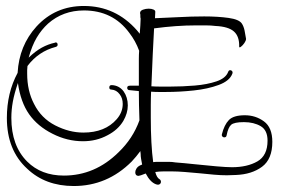

<svg xmlns="http://www.w3.org/2000/svg" viewBox="-20 -594 956 643"><path d="M227 29Q132 29 71 -29Q3 -91 3 -199Q3 -283 39 -350Q44 -441 102 -505Q165 -574 261 -574Q367 -574 439 -492L448 -481L450 -509L451 -532Q450 -534 450 -539V-545L449 -550Q449 -558 458.5 -561.5Q468 -565 478 -565Q487 -565 494 -562Q501 -559 500 -553L499 -533Q532 -534 576.5 -536.5Q621 -539 664 -539Q710 -539 745.5 -534Q781 -529 790 -515Q796 -506 799 -492Q802 -478 804 -464Q804 -458 798.5 -450Q793 -442 787 -437.5Q781 -433 781 -438Q782 -472 763.5 -488.5Q745 -505 702 -507Q686 -509 669.5 -509Q653 -509 637 -509Q603 -509 568.5 -506.5Q534 -504 496 -499Q494 -462 491.5 -411.5Q489 -361 487 -305Q501 -304 517 -304Q533 -304 549 -304Q591 -304 632.5 -307.5Q674 -311 705 -321.5Q736 -332 744 -353Q746 -359 751 -359Q755 -359 757.5 -355.5Q760 -352 758 -347Q749 -323 712.5 -309.5Q676 -296 628.5 -291Q581 -286 537 -286Q524 -286 510.5 -286Q497 -286 486 -287Q485 -265 485 -242.5Q485 -220 485 -199Q485 -156 487 -118Q489 -80 493 -51Q500 -52 507.5 -52Q515 -52 523 -52Q534 -52 545 -52Q556 -52 568 -50Q595 -48 632.5 -44Q670 -40 704.5 -37Q739 -34 757 -34Q808 -34 842 -53.5Q876 -73 876 -123Q876 -158 853 -171.5Q830 -185 797 -185Q764 -185 754 -176Q744 -167 739 -141Q738 -134 731 -134Q727 -134 724.5 -137Q722 -140 723 -144Q731 -176 746.5 -192Q762 -208 800 -208Q836 -208 864 -187.5Q892 -167 892 -119Q892 -61 857.5 -35.5Q823 -10 770 -8Q763 -8 755.5 -7.5Q748 -7 740 -7Q730 -7 719 -7.5Q708 -8 697 -9Q677 -11 650.5 -13.5Q624 -16 599 -18Q574 -20 556 -20H528Q521 -20 514 -19.5Q507 -19 500 -18Q505 1 514 6Q519 9 519 15Q519 20 514.5 23Q510 26 502 23Q483 16 468 -13L452 -7Q446 -5 444 -5Q433 -5 433 -17Q433 -23 437 -29.5Q441 -36 449 -40L456 -43Q454 -53 452.5 -62Q451 -71 451 -79L450 -88L436 -70Q432 -66 428.5 -61.5Q425 -57 421 -53Q339 29 227 29ZM194 -6Q298 -6 377 -84Q425 -130 447 -191Q446 -217 445.5 -241.5Q445 -266 445 -289L415 -292Q406 -292 406 -300Q406 -307 415 -307H445V-369Q445 -383 445 -397Q445 -411 446 -424Q434 -457 413 -484Q358 -559 261 -559Q191 -559 141 -515Q119 -495 103 -468Q87 -441 76 -401Q99 -423 120 -434.5Q141 -446 164 -451L166 -452Q173 -452 173 -444Q173 -439 167 -437Q109 -422 72 -373L71 -359V-347Q71 -290 94 -246Q118 -198 165 -174Q212 -150 259 -150Q332 -150 371 -195Q391 -218 391 -246Q391 -265 381 -278Q370 -293 353 -294Q346 -294 346 -301Q346 -309 354 -309Q379 -308 394 -288Q408 -268 408 -241Q408 -215 393 -189Q375 -159 340 -141Q303 -121 258 -121Q205 -121 156 -146Q106 -171 77.5 -211.5Q49 -252 40 -316Q28 -281 23 -253.5Q18 -226 18 -199Q18 -106 71 -53Q118 -6 194 -6Z"/></svg>

Font: Puppies Play
Style: Regular
Weight: 400
Designer: Robert E. Leuschke
Foundry: Robert E. Leuschke
Version: Version 1.010; ttfautohint (v1.8.3)